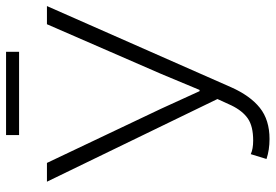

<svg xmlns="http://www.w3.org/2000/svg" viewBox="-158 -739 910 634"><g transform="rotate(-90 297.0 -422.0)"><path d="M89 3 105 -49Q122 -41 150 -41Q197 -41 222.5 -58.5Q248 -76 266 -113L287 -159L14 -722H76L255 -345L313 -218H317L370 -345L534 -722H594L326 -114Q298 -51 258 -19Q218 13 155 13Q119 13 89 3ZM168 -857H443V-814H168Z"/></g></svg>

Font: Nebula Sans Light
Style: Regular
Weight: 300
Designer: Paul D. Hunt for Adobe (as Source Sans)
Foundry: Nebula Entertainment & Broadcasting LLC
Version: Version 1.010